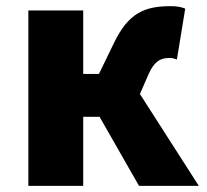

<svg xmlns="http://www.w3.org/2000/svg" viewBox="-20 -603 672 623"><path d="M72 0H250V-224H303L431 0H625L434 -298L461 -360C482 -408 504 -415 532 -415C540 -415 547 -412 554 -410L581 -575C567 -581 551 -583 534 -583C449 -583 397 -561 350 -464L301 -363H250V-569H72Z"/></svg>

Font: Noto Sans JP Black
Style: Regular
Weight: 900
Designer: Ryoko NISHIZUKA 西塚涼子 (kana, bopomofo & ideographs); Paul D. Hunt (Latin, Greek & Cyrillic); Sandoll Communications 산돌커뮤니
Foundry: Adobe
Version: Version 2.002;hotconv 1.0.116;makeotfexe 2.5.65601